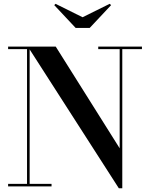

<svg xmlns="http://www.w3.org/2000/svg" viewBox="-20 -1000 804 1030"><path d="M423 -907.5 568.5 -979.5 576 -972.5 461 -850H386L271 -972.5L278 -979.5ZM23.5 -13.5H125V-736.5H23.5V-750H279L622 -204.5V-736.5H507V-750H741.5V-736.5H636V10H617.5L139 -735V-13.5H256.5V0H23.5Z"/></svg>

Font: Bodoni* 16pt Medium
Style: Regular
Weight: 500
Version: Version 2.3